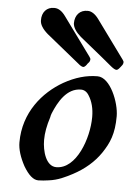

<svg xmlns="http://www.w3.org/2000/svg" viewBox="-54 -767 586 836"><g transform="rotate(5 239.5 -349.0)"><path d="M363 -446C314 -446 266 -432 216 -404C129 -354 49 -261 49 -130C49 -99 60 -65 80 -28C102 9 123 28 145 28C160 28 175 26 190 24C231 19 262 3 293 -13C344 -40 384 -75 412 -116C443 -162 461 -203 461 -280C461 -339 419 -446 363 -446ZM218 -36C173 -36 155 -101 155 -150C155 -180 161 -213 173 -250C174 -257 176 -263 178 -268C199 -319 234 -382 296 -382C310 -382 322 -375 331 -360C347 -335 355 -304 355 -267C355 -174 306 -36 218 -36ZM470 -515C471 -518 469 -523 465 -528L344 -694C329 -715 312 -726 296 -726C261 -727 240 -702 240 -667C241 -649 253 -630 276 -610C361 -541 408 -503 418 -494C429 -485 437 -481 442 -481C449 -481 457 -492 460 -496C463 -501 470 -506 470 -515ZM325 -515C326 -518 324 -523 320 -528L199 -694C184 -715 168 -726 150 -726C116 -727 95 -702 96 -667C96 -649 108 -630 131 -610C216 -541 263 -503 274 -494C284 -485 292 -481 297 -481C304 -481 312 -492 314 -496C318 -501 325 -506 325 -515Z"/></g></svg>

Font: fbb
Style: Bold Italic
Weight: 700
Italic angle: -12°
Designer: David J. Perry, Michael Sharpe
Version: Version 0.991